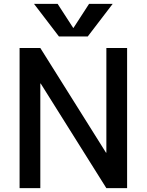

<svg xmlns="http://www.w3.org/2000/svg" viewBox="-20 -980 764 1000"><path d="M363 -835 444 -960H567L437 -790H287L157 -960H280L361 -835ZM82 0V-730H190L532 -185H534V-730H642V0H534L192 -545H190V0Z"/></svg>

Font: M PLUS 1p Medium
Style: Regular
Weight: 500
Version: Version 1.062